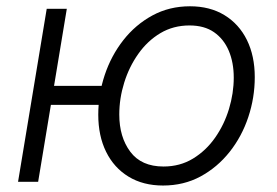

<svg xmlns="http://www.w3.org/2000/svg" viewBox="-20 -570 868 602"><path d="M36.6 0 126.5 -542.5H189.5L99.6 0ZM124 -241.2 133.8 -300.8H332L322.3 -241.2ZM491.2 11.7Q428.7 11.7 383.1 -16.1Q337.4 -43.9 312.7 -94Q288.1 -144 288.1 -210.4Q288.1 -273.9 308.3 -334.7Q328.6 -395.5 366.7 -444.1Q404.8 -492.7 457.8 -521.5Q510.7 -550.3 575.7 -550.3Q638.2 -550.3 683.8 -522.5Q729.5 -494.6 754.2 -444.6Q778.8 -394.5 778.8 -328.1Q778.8 -263.7 758.5 -202.9Q738.3 -142.1 700 -93.8Q661.6 -45.4 608.9 -16.8Q556.2 11.7 491.2 11.7ZM492.7 -47.9Q544.4 -47.9 585.2 -72.8Q626 -97.7 654.5 -138.4Q683.1 -179.2 698 -228.5Q712.9 -277.8 712.9 -326.7Q712.9 -374 697.3 -410.9Q681.6 -447.8 651.1 -469Q620.6 -490.2 574.2 -490.2Q523.4 -490.2 482.9 -466.1Q442.4 -441.9 413.6 -401.1Q384.8 -360.4 369.4 -310.8Q354 -261.2 354 -210.9Q354 -140.1 388.7 -94Q423.3 -47.9 492.7 -47.9Z"/></svg>

Font: Inter 16pt Light
Style: Italic
Weight: 300
Italic angle: -9.3988°
Version: Version 4.001;git-66647c0bb